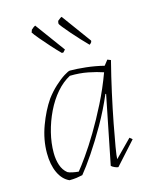

<svg xmlns="http://www.w3.org/2000/svg" viewBox="-108 -764 661 842"><g transform="rotate(-15 223.0 -343.5)"><path d="M102 7Q71 -7 54 -44Q37 -81 37 -133Q37 -194 59.5 -255Q82 -316 113 -361Q133 -388 157 -410Q181 -432 201 -444.5Q221 -457 228 -457Q259 -457 300 -452.5Q341 -448 381 -438L399 -461L414 -455Q396 -385 380.5 -314.5Q365 -244 353.5 -184Q342 -124 335 -82.5Q328 -41 328 -28L404 -105L416 -95L324 7Q318 7 308 2.5Q298 -2 293 -7L355 -317L352 -318Q324 -252 288.5 -190Q253 -128 219.5 -78.5Q186 -29 162 0Q149 3 134.5 5Q120 7 102 7ZM151 -19Q166 -37 193 -75Q220 -113 251.5 -165.5Q283 -218 314.5 -280.5Q346 -343 371 -411Q342 -421 304 -428.5Q266 -436 222 -435Q188 -417 159.5 -384Q131 -351 110 -307.5Q89 -264 77.5 -217.5Q66 -171 66 -127Q66 -96 74.5 -70.5Q83 -45 102 -30Q109 -26 123.5 -23Q138 -20 151 -19ZM341 -544Q327 -558 308.5 -578Q290 -598 273 -617.5Q256 -637 244.5 -651.5Q233 -666 233 -669Q233 -672 233.5 -674.5Q234 -677 235 -681Q249 -693 254 -694L352 -560L351 -554Q349 -551 346.5 -548.5Q344 -546 341 -544ZM221 -541H214Q196 -559 174 -583.5Q152 -608 133.5 -630Q115 -652 109 -662Q110 -664 111.5 -667.5Q113 -671 113 -673Q126 -685 132 -687L231 -552Z"/></g></svg>

Font: Labrada ExtraLight
Style: Italic
Weight: 200
Italic angle: -7°
Designer: Mercedes Jáuregui
Foundry: Omnibus-Type Team
Version: Version 1.000; ttfautohint (v1.8.4.7-5d5b)